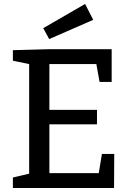

<svg xmlns="http://www.w3.org/2000/svg" viewBox="-20 -948 657 968"><path d="M494 -172H556L555 0H45V-53L142 -76L127 -54V-643L141 -622L45 -642V-695L227 -700H543V-535H482L463 -640L483 -625H212L229 -642V-377L212 -394H469V-321H212L229 -341V-58L212 -75H496L475 -58ZM228 -751 198 -806 409 -928 450 -848Z"/></svg>

Font: Bitter Thin Medium
Style: Regular
Weight: 500
Version: Version 3.021